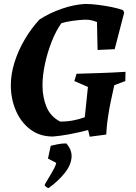

<svg xmlns="http://www.w3.org/2000/svg" viewBox="-20 -682 689 976"><path d="M436 13 428 -21Q378 -8 332.5 0.5Q287 9 249 12Q181 12 133 -25Q85 -62 60 -121.5Q35 -181 35 -248Q35 -306 54 -366Q73 -426 106 -482Q139 -538 181 -583Q232 -616 294 -637.5Q356 -659 413 -662Q442 -662 478 -657.5Q514 -653 548.5 -646Q583 -639 606 -630L611 -617L563 -432L476 -428L473 -570Q460 -575 446.5 -578.5Q433 -582 413 -582Q383 -581 348 -576Q313 -571 292 -564Q264 -525 242.5 -470Q221 -415 208.5 -356.5Q196 -298 196 -248Q196 -188 216.5 -138.5Q237 -89 286 -64Q322 -64 352.5 -70Q383 -76 411 -86L427 -240L358 -270L369 -307Q438 -309 496.5 -311Q555 -313 618 -317L617 -270L561 -249Q552 -209 543.5 -168.5Q535 -128 530 -93Q525 -62 523 -39Q521 -16 520 2ZM227 274Q222 274 214.5 268Q207 262 207 259Q207 256 215 243Q223 230 234 211.5Q245 193 254.5 175.5Q264 158 266 146L224 124Q225 119 228 105Q231 91 234 77Q237 63 238 59Q250 56 272 51.5Q294 47 317 47Q344 77 344 112Q343 155 309 197.5Q275 240 227 274Z"/></svg>

Font: Labrada
Style: Bold Italic
Weight: 700
Italic angle: -7°
Designer: Mercedes Jáuregui
Foundry: Omnibus-Type Team
Version: Version 1.000; ttfautohint (v1.8.4.7-5d5b)